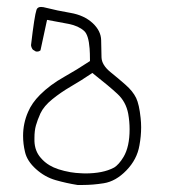

<svg xmlns="http://www.w3.org/2000/svg" viewBox="-20 -423 540 544"><path d="M234.9 -253.9V-250Q197.3 -225.1 161.6 -205.1Q121.6 -182.6 93.3 -154.3Q70.3 -131.3 59.6 -106Q45.4 -73.7 45.4 -38.1Q45.4 -15.1 50.8 7.3Q56.6 33.2 81.8 55.9Q106.9 78.6 137.7 87.4Q168.5 96.2 199.7 101.1Q205.1 101.1 214.4 101.1Q243.2 101.1 273.9 96.2Q308.1 90.8 338.1 59.8Q368.2 28.8 375 -10.7Q379.9 -37.1 379.9 -62.5Q379.9 -75.7 378.4 -88.9Q374.5 -127 365.7 -145.5Q356.4 -164.6 335.9 -182.6Q315.4 -200.7 293.5 -218.3Q268.1 -238.8 267.6 -260.7Q267.1 -279.3 266.6 -309.1Q266.1 -335.4 242.7 -357.4Q218.3 -379.9 179.7 -386.5Q141.1 -393.1 110.8 -400.9Q102.5 -403.3 96.2 -403.3Q86.4 -403.3 83.5 -395.5Q77.6 -378.4 67.9 -294.9Q68.8 -287.6 73.2 -282.2L82 -276.9Q82.5 -276.9 84 -276.9Q85.4 -276.9 87.4 -276.9Q91.8 -277.8 94.7 -280.3L113.3 -366.7Q147 -360.8 174.8 -355.2Q202.6 -349.6 218.3 -335.4Q231 -324.2 233.9 -285.2Q234.9 -271.5 234.9 -253.9ZM220.7 68.4Q216.3 68.4 209.5 67.9Q194.8 67.4 179.7 64.9Q141.6 58.1 120.6 45.4Q106.4 37.1 95.2 23.9Q78.6 4.9 77.6 -22.9Q77.6 -27.8 77.6 -32.2Q77.6 -52.7 81.8 -67.6Q85.9 -82.5 94.7 -102.1Q104.5 -122.6 128.2 -141.8Q151.9 -161.1 180.9 -178Q210 -194.8 241.7 -216.3Q290 -178.2 312.5 -157.2Q336.9 -134.8 343.3 -100.6Q347.2 -78.6 347.2 -56.6Q347.2 -7.3 330.1 21.5Q316.9 43.5 302.7 52.2H302.2Q272 68.4 220.7 68.4Z"/></svg>

Font: Bakudai
Style: ExtraLight
Weight: 200
Version: Version 1.48